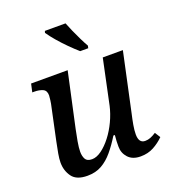

<svg xmlns="http://www.w3.org/2000/svg" viewBox="-140 -872 888 987"><g transform="rotate(-20 304.0 -378.5)"><path d="M353 -606Q330 -626 303.5 -652.5Q277 -679 253.5 -706.5Q230 -734 215 -756L218 -766H331Q339 -745 351 -718Q363 -691 376 -664.5Q389 -638 400 -619L397 -606ZM170 9Q110 9 86 -24.5Q62 -58 62 -102Q62 -122 67 -150.5Q72 -179 79 -212L116 -386Q120 -402 122.5 -421.5Q125 -441 125 -447Q125 -474 106 -482.5Q87 -491 60 -491H49L59 -536H259L194 -237Q188 -210 182 -175.5Q176 -141 176 -120Q176 -96 185 -79.5Q194 -63 221 -63Q246 -63 273.5 -83Q301 -103 326.5 -136Q352 -169 371 -209.5Q390 -250 399 -290L451 -536H561L492 -215Q485 -185 480 -156.5Q475 -128 475 -106Q475 -58 510 -58Q525 -58 539 -63.5Q553 -69 570 -80L589 -50Q564 -25 532.5 -8Q501 9 461 9Q417 9 393.5 -16.5Q370 -42 370 -77Q370 -91 370.5 -107Q371 -123 373 -140H365Q338 -96 310 -62.5Q282 -29 248.5 -10Q215 9 170 9Z"/></g></svg>

Font: Noto Serif Medium
Style: Italic
Weight: 500
Italic angle: -12°
Designer: Monotype Design Team
Foundry: Monotype Imaging Inc.
Version: Version 2.014; ttfautohint (v1.8.4.7-5d5b)